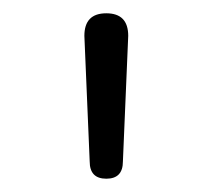

<svg xmlns="http://www.w3.org/2000/svg" viewBox="-20 -716 320 289"><path d="M165 -473Q165 -447 140 -447Q115 -447 115 -473L107 -662Q107 -696 140 -696Q173 -696 173 -662Z"/></svg>

Font: Agu Display Uzo
Style: Regular
Weight: 400
Designer: Oluwaseun Badejo
Version: Version 1.103